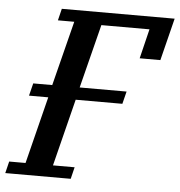

<svg xmlns="http://www.w3.org/2000/svg" viewBox="-77 -746 745 795"><g transform="rotate(5 295.5 -349.0)"><path d="M-14 -49H54L124 -328H44L57 -380H136L204 -649H136L148 -698H617L573 -522H487L517 -645H317L250 -380H445L432 -328H238L168 -49H258L246 0H-26Z"/></g></svg>

Font: IBM Plex Serif Medm
Style: Italic
Weight: 500
Italic angle: -14°
Designer: Mike Abbink, Paul van der Laan, Pieter van Rosmalen
Foundry: Bold Monday
Version: Version 3.001